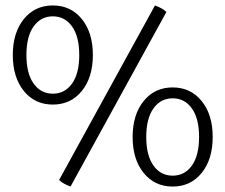

<svg xmlns="http://www.w3.org/2000/svg" viewBox="-20 -675 828 705"><path d="M197 -14 549 -655Q560 -651 571.5 -645Q583 -639 591 -631L239 10Q228 6 216.5 0Q205 -6 197 -14ZM614 -30Q658 -30 684.5 -67Q711 -104 711 -172Q711 -240 684.5 -277Q658 -314 614 -314Q570 -314 543.5 -277Q517 -240 517 -172Q517 -104 543.5 -67Q570 -30 614 -30ZM614 10Q548 10 507.5 -40Q467 -90 467 -172Q467 -254 507.5 -304Q548 -354 614 -354Q680 -354 720.5 -304Q761 -254 761 -172Q761 -90 720.5 -40Q680 10 614 10ZM174 -331Q218 -331 244.5 -368Q271 -405 271 -473Q271 -541 244.5 -578Q218 -615 174 -615Q130 -615 103.5 -578Q77 -541 77 -473Q77 -405 103.5 -368Q130 -331 174 -331ZM174 -291Q108 -291 67.5 -341Q27 -391 27 -473Q27 -555 67.5 -605Q108 -655 174 -655Q240 -655 280.5 -605Q321 -555 321 -473Q321 -391 280.5 -341Q240 -291 174 -291Z"/></svg>

Font: Scope One
Style: Regular
Weight: 400
Designer: Dalton Maag Ltd
Foundry: Dalton Maag Ltd
Version: Version 1.001; ttfautohint (v1.4.1) -l 11 -r 50 -G 50 -x 14 